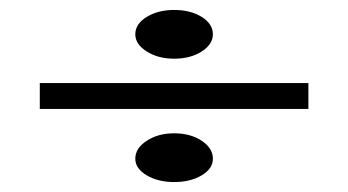

<svg xmlns="http://www.w3.org/2000/svg" viewBox="-20 -493 700 386"><path d="M330 -225Q363 -225 385.5 -210Q408 -195 408 -174Q408 -154 385.5 -140.5Q363 -127 330 -127Q298 -127 275 -140.5Q252 -154 252 -174Q252 -195 275 -210Q298 -225 330 -225ZM330 -473Q363 -473 385.5 -459Q408 -445 408 -424Q408 -404 385.5 -389.5Q363 -375 330 -375Q298 -375 275 -389.5Q252 -404 252 -424Q252 -445 275 -459Q298 -473 330 -473ZM60 -274V-326H600V-274Z"/></svg>

Font: Kalnia Expanded SemiBold
Style: Regular
Weight: 600
Width: 7
Designer: Frida Medrano
Foundry: Frida Medrano
Version: Version 1.105